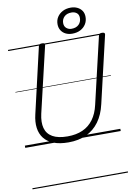

<svg xmlns="http://www.w3.org/2000/svg" viewBox="-150 -1246 1174 1709"><g transform="rotate(-10 437.5 -392.0)"><path d="M389 19Q309 19 254.5 -2.5Q200 -24 169.5 -63Q139 -102 131.5 -156.5Q124 -211 140 -278L277 -871Q279 -881 286 -885.5Q293 -890 308 -890Q323 -890 329 -885.5Q335 -881 333 -870L193 -274Q176 -199 190.5 -145.5Q205 -92 254.5 -63.5Q304 -35 390 -35Q468 -35 526.5 -61Q585 -87 623.5 -139.5Q662 -192 679 -268L820 -871Q822 -881 828.5 -885.5Q835 -890 850 -890Q879 -890 875 -870L734 -266Q713 -173 666.5 -109.5Q620 -46 550.5 -13.5Q481 19 389 19ZM589 -928Q557 -928 531 -940.5Q505 -953 489.5 -977Q474 -1001 474 -1034Q474 -1070 492 -1098Q510 -1126 541.5 -1142.5Q573 -1159 615 -1159Q647 -1159 673.5 -1146.5Q700 -1134 715.5 -1111Q731 -1088 731 -1055Q731 -1018 713 -989.5Q695 -961 663.5 -944.5Q632 -928 589 -928ZM590 -972Q633 -972 656.5 -995.5Q680 -1019 680 -1055Q680 -1085 661 -1100Q642 -1115 614 -1115Q572 -1115 548.5 -1092Q525 -1069 525 -1035Q525 -1005 544.5 -988.5Q564 -972 590 -972ZM0 365H863V375H0ZM0 -20H863V0H0ZM0 -505H863V-500H0ZM0 -885H863V-875H0Z"/></g></svg>

Font: Playwrite AT Guides
Style: Italic
Weight: 400
Italic angle: -13.0072°
Designer: Veronika Burian, José Scaglione
Foundry: TypeTogether
Version: Version 1.002